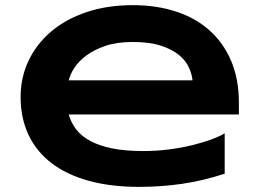

<svg xmlns="http://www.w3.org/2000/svg" viewBox="-20 -708 1008 746"><path d="M853 -33.2Q770.5 -5.9 688.2 6.1Q606 18.1 520 18.1Q410.2 18.1 324.5 -5.6Q238.8 -29.3 180.2 -74.2Q121.6 -119.1 90.8 -184.1Q60.1 -249 60.1 -331.1Q60.1 -407.2 91.1 -472.4Q122.1 -537.6 179 -585.7Q235.8 -633.8 316.4 -660.9Q397 -688 496.1 -688Q587.4 -688 663.3 -663.3Q739.3 -638.7 793.7 -590.3Q848.1 -542 878.2 -471.2Q908.2 -400.4 908.2 -308.1V-263.2H247.1Q255.9 -231.4 276.1 -205.1Q296.4 -178.7 331.1 -160.2Q365.7 -141.6 416.3 -131.3Q466.8 -121.1 537.1 -121.1Q586.9 -121.1 634.8 -127.2Q682.6 -133.3 724.1 -143.3Q765.6 -153.3 799.1 -165.5Q832.5 -177.7 853 -189.9ZM728 -396Q725.6 -420.9 713.1 -447.5Q700.7 -474.1 673.8 -495.6Q647 -517.1 603.5 -531Q560.1 -544.9 495.1 -544.9Q434.1 -544.9 389.6 -529.8Q345.2 -514.6 315.2 -492.2Q285.2 -469.7 268.6 -443.8Q252 -418 247.1 -396Z"/></svg>

Font: REH Gaming
Style: Gaming
Weight: 700
Designer: Astigmatic (AOETI)
Foundry: Astigmatic (AOETI)
Version: Version 1.001 2011